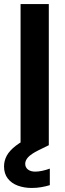

<svg xmlns="http://www.w3.org/2000/svg" viewBox="-41 -720 323 952"><path d="M61 0V-700H201V0ZM116 212Q79 212 47.5 200.5Q16 189 -2.5 165Q-21 141 -21 105Q-21 77 -7.5 52Q6 27 37.5 2.5Q69 -22 125 -46L170 -65L201 0L150 25Q114 43 99 59Q84 75 84 92Q84 110 97.5 120.5Q111 131 134 131Q149 131 168 127Q187 123 206 116V198Q187 204 164 208Q141 212 116 212Z"/></svg>

Font: DM Sans 28pt ExtraBold
Style: Regular
Weight: 800
Version: Version 4.004;gftools[0.9.30]